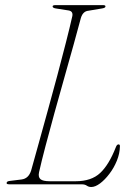

<svg xmlns="http://www.w3.org/2000/svg" viewBox="-20 -720 509 750"><path d="M299 0H17Q4 0 6 -6Q6.5 -12.5 20.5 -13.5L64.5 -19Q91.5 -22.5 101.5 -53.5Q114.5 -100 131.5 -161.2Q148.5 -222.5 167.2 -290.2Q186 -358 204 -425.5Q222 -493 237.2 -552.8Q252.5 -612.5 262.5 -657Q266 -675.5 249 -679L198 -687Q185.5 -689 185.5 -695Q185.5 -700 197 -700H382.5Q392 -700 392 -695Q392 -689 378.5 -687L325 -678Q304 -676 296 -650Q284.5 -606.5 267.5 -545.5Q250.5 -484.5 231 -415.5Q211.5 -346.5 192.5 -278Q173.5 -209.5 157.8 -149.5Q142 -89.5 132.5 -47Q128.5 -28.5 138 -20.2Q147.5 -12 174.5 -12H275.5Q337 -12 371.5 -44.5Q406 -77 432.5 -145Q436.5 -156 443 -156Q448.5 -156 448.5 -149Q448 -120.5 436.5 -92.2Q425 -64 407.2 -40.8Q389.5 -17.5 370.8 -3.5Q352 10.5 336.5 10.5Q326.5 10.5 319 5.2Q311.5 0 299 0Z"/></svg>

Font: Fraunces 72pt S000 Thin
Style: Italic
Weight: 100
Italic angle: -16°
Version: Version 1.000; ttfautohint (v1.8.3)